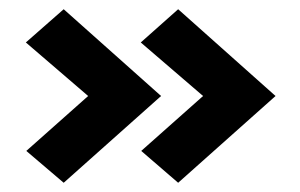

<svg xmlns="http://www.w3.org/2000/svg" viewBox="-20 -476 651 416"><path d="M171 -268 37 -149 118 -80 329 -268 118 -456 36 -384ZM420 -268 286 -149 366 -80 577 -268 366 -456 285 -384Z"/></svg>

Font: Advent Pro Expanded
Style: Bold
Weight: 700
Width: 7
Designer: VivaRado, Andreas Kalpakidis
Foundry: VivaRado, Andreas Kalpakidis
Version: Version 3.000